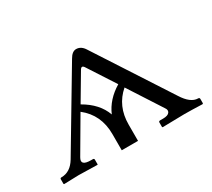

<svg xmlns="http://www.w3.org/2000/svg" viewBox="-94 -604 846 768"><g transform="rotate(-30 329.0 -220.0)"><path d="M225.1 -241.2Q292 -203.1 313 -144Q336.9 -200.2 396 -235.8L314.9 -360.8Q305.2 -376 295.9 -360.8ZM275.9 0V-75.2Q275.9 -164.1 210 -215.8L118.2 -59.1Q99.1 -26.9 149.9 -26.9H158.2Q164.1 -26.9 164.1 -21V0L163.1 2Q96.2 0 77.1 0Q77.1 0 8.8 2L6.8 0V-21Q6.8 -26.9 13.2 -26.9Q54.2 -26.9 80.1 -69.8L287.1 -417Q301.3 -441.9 319.8 -441.9Q342.8 -441.9 357.9 -417L579.1 -76.2Q609.9 -27.3 644 -26.9Q650.9 -26.9 650.9 -21V0L647.9 2Q593.8 0 564 0Q564 0 463.9 2L461.9 0V-21Q461.9 -26.9 469.2 -26.9H481.9Q504.9 -26.9 512 -36.9Q519 -46.9 509.8 -59.1L411.1 -211.9Q351.1 -160.2 351.1 -75.2V0Z"/></g></svg>

Font: Biolilbert
Style: Regular
Weight: 400
Designer: Philipp H. Poll
Foundry: Philipp H. Poll
Version: Version 1.1.0